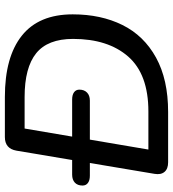

<svg xmlns="http://www.w3.org/2000/svg" viewBox="19 -729 710 788"><g transform="rotate(-90 374.0 -335.0)"><path d="M54.5 -55.8 149.7 -622.6Q158.1 -670 205.5 -670H370Q534.4 -670 621.7 -600.3Q709.1 -530.6 709.1 -391.5Q709.1 -275.7 665.4 -187.5Q621.7 -99.2 531.6 -49.6Q441.6 0 308.4 0H101.9Q75.1 0 62.6 -14.8Q50 -29.7 54.5 -55.8ZM608.3 -390.2Q608.3 -493.9 549.4 -541.5Q490.5 -589 369.7 -589H240.5L154.2 -81H310.4Q463.2 -81 535.8 -163.8Q608.3 -246.7 608.3 -390.2ZM6.5 -351.3Q6.5 -371.6 18.4 -382.8Q30.4 -393.9 51.4 -393.9H359.7Q378.9 -393.9 389.5 -386Q400.1 -378.1 400.1 -364.3Q400.1 -344.5 388.1 -332.8Q376.2 -321.2 355.2 -321.2H46.9Q27.6 -321.2 17.1 -329.2Q6.5 -337.1 6.5 -351.3Z"/></g></svg>

Font: SN Pro Thin
Style: Italic
Weight: 200
Italic angle: -9°
Designer: Tobias Whetton
Foundry: Supernotes
Version: Version 1.003;Glyphs 3.3 (3324)